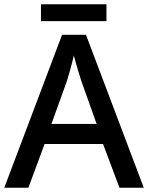

<svg xmlns="http://www.w3.org/2000/svg" viewBox="-20 -880 695 900"><path d="M540 0 463 -205H189L113 0H0L271 -717H383L654 0ZM362 -498Q359 -508 351.5 -531.5Q344 -555 337 -580Q330 -605 326 -620Q319 -588 309 -553Q299 -518 293 -498L221 -299H433ZM479 -860V-781H172V-860Z"/></svg>

Font: Noto Sans Lao Looped Medium
Style: Regular
Weight: 500
Designer: Mark Frömberg, Ben Mitchell
Foundry: The Fontpad Ltd
Version: Version 1.002; ttfautohint (v1.8.4.7-5d5b)